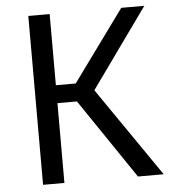

<svg xmlns="http://www.w3.org/2000/svg" viewBox="-51 -753 718 800"><g transform="rotate(-5 307.5 -353.0)"><path d="M267.7 -333.8H186.2V0H96.9V-706.2H186.2V-408.7H269.2L485.6 -706.2H582.1L344.1 -373.8L601.5 0H493.8Z"/></g></svg>

Font: FiraCode Nerd Font
Style: Regular
Weight: 400
Designer: Carrois Corporate, Edenspiekermann AG, Nikita Prokopov
Foundry: Carrois Corporate, Edenspiekermann AG, Nikita Prokopov
Version: Version 6.002;Nerd Fonts 2.2.2